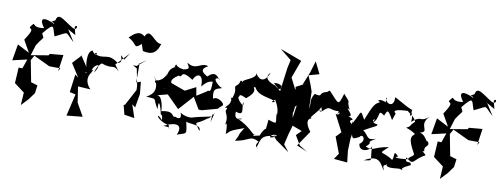

<svg xmlns="http://www.w3.org/2000/svg" viewBox="-62 -1035 3728 1424"><g transform="rotate(10 1802.0 -323.5)"><path d="M423 -601C447 -632 450 -565 405 -593C334 -636 286 -688 274 -624C219 -591 261 -620 270 -594C232 -616 130 -650 201 -552C93 -534 144 -607 95 -540C105 -520 135 -540 71 -442L122 -352L31 -399L10 -276L119 -301L94 -230L66 -231L59 -113L136 -55L130 40L180 -13L218 -65L226 -125L176 -140L145 -301L166 -338L288 -280L372 -279L359 -256L377 -380L276 -371L269 -359L138 -337L163 -417C218 -502 214 -462 194 -512C277 -612 261 -574 288 -505C400 -557 351 -559 434 -487L378 -575L438 -541Z M827 -425C755 -497 846 -402 783 -392C697 -460 678 -392 602 -432C634 -455 618 -393 585 -450C538 -441 555 -317 564 -317L506 -405L512 -401L450 -334L514 -234L489 -253L471 -118L516 -108L477 58L597 46L542 -51L524 -170L618 -164C541 -246 622 -300 612 -311C541 -252 537 -298 604 -282C584 -335 692 -399 624 -292C636 -377 742 -406 662 -371C757 -333 752 -385 802 -330L768 -378L863 -479L858 -472Z M952 -512C1006 -499 1054 -503 1077 -587C1025 -579 979 -700 945 -620C897 -665 852 -611 830 -592C902 -558 877 -509 935 -562ZM994 -451 926 -395H898L930 -377L955 -249L956 -219L891 -97L881 -93L899 -23L976 -11L943 -109L968 -90L986 -194L977 -285L944 -274V-409L935 -410Z M1571 -187 1603 -215C1623 -231 1554 -282 1526 -253C1506 -342 1547 -328 1580 -344C1557 -342 1473 -423 1553 -406C1540 -388 1523 -477 1456 -409C1380 -447 1427 -473 1449 -485C1392 -507 1364 -435 1294 -484C1298 -460 1335 -441 1272 -430C1191 -440 1227 -478 1203 -440C1233 -431 1166 -448 1157 -350C1157 -420 1173 -345 1102 -317C1042 -316 1132 -251 1065 -347C1116 -263 1097 -214 1035 -183C1130 -177 1081 -187 1134 -106C1127 -195 1152 -136 1165 -70C1165 -70 1179 -78 1180 -31C1127 -95 1130 -27 1238 -2C1235 43 1275 6 1197 9C1297 -42 1341 -18 1307 56C1377 27 1383 53 1360 -51C1391 -39 1479 -48 1467 -1C1413 -82 1426 -33 1512 -103C1494 -98 1532 -97 1557 -154L1537 -79L1542 -139C1587 -119 1474 -118 1371 -81C1430 -102 1367 -68 1307 -111C1327 -62 1297 -62 1273 -74C1245 -59 1267 -121 1163 -96C1167 -102 1155 -216 1111 -207L1190 -227L1284 -133L1383 -243L1434 -156L1458 -155L1615 -198ZM1160 -262C1156 -256 1153 -292 1244 -284C1151 -323 1226 -365 1246 -379C1282 -358 1242 -436 1351 -365C1377 -425 1428 -423 1423 -327C1472 -388 1494 -372 1502 -379C1502 -269 1484 -322 1473 -300L1400 -254L1389 -317L1309 -276L1198 -316L1167 -289Z M2016 -63 2042 -33 2145 40 2104 -12 2122 -89 2141 -155 2127 -252 2131 -266 2145 -389 2113 -429 2072 -510 2121 -644 1957 -705 2043 -636 2029 -571 2006 -395 1950 -448C2049 -458 2010 -374 1965 -430C1914 -443 1868 -477 1914 -518C1873 -418 1826 -466 1809 -497C1825 -451 1695 -432 1723 -408C1693 -446 1712 -397 1682 -383C1655 -357 1696 -363 1666 -284C1623 -283 1682 -299 1652 -236C1594 -174 1654 -225 1639 -195C1619 -162 1676 -160 1639 -54C1658 -129 1665 -69 1664 -12C1701 -42 1676 -38 1793 -80C1743 -2 1780 -47 1740 25C1850 7 1841 -36 1914 1C1869 58 1950 54 1904 46C1928 8 1905 -60 2034 -58C1950 -17 2012 -93 2042 -63ZM2010 -226C2009 -163 2042 -142 1958 -172C1955 -134 1950 -72 1938 -59C1967 -115 1945 -120 1912 -43C1905 -47 1837 -20 1881 -49C1872 -22 1835 -99 1731 -139C1818 -163 1696 -94 1710 -189C1782 -161 1745 -225 1751 -271C1776 -203 1691 -296 1713 -302C1718 -339 1769 -285 1774 -307C1860 -376 1782 -393 1821 -392C1854 -324 1962 -337 1982 -310C1914 -285 2030 -359 1979 -330C2047 -218 1988 -193 2027 -203Z M2563 -254C2531 -286 2617 -270 2537 -301C2591 -301 2482 -382 2538 -350C2494 -433 2554 -376 2478 -459C2447 -358 2452 -376 2372 -460C2344 -467 2377 -468 2354 -452C2275 -431 2337 -403 2262 -420C2230 -365 2251 -361 2240 -304L2237 -433L2219 -484L2193 -548L2272 -570L2228 -659L2200 -567L2162 -473L2203 -493L2114 -447L2131 -299L2146 -312L2125 -166L2215 -132L2178 -95L2220 -24L2279 12L2200 -21L2279 -137C2199 -243 2294 -238 2269 -239C2247 -241 2317 -296 2327 -332C2359 -266 2283 -321 2338 -302C2395 -361 2390 -319 2455 -324C2481 -320 2409 -282 2486 -325C2462 -343 2484 -288 2441 -301L2507 -174L2470 -135L2516 -14L2486 30L2588 39L2578 -48L2581 -137L2594 -218H2605Z M2879 -381C2853 -398 2871 -414 2978 -416C2937 -418 3018 -394 3031 -345C2985 -303 3015 -311 2974 -291C3044 -271 3096 -211 3060 -266C3013 -233 3006 -215 3065 -109C3072 -94 3023 -78 3029 -63C2942 -51 2913 -61 2953 -69C2905 -120 2930 -71 2913 -37C2829 -97 2794 -53 2873 -127C2752 -107 2766 -74 2703 -101C2765 -157 2681 -120 2769 -171C2696 -145 2711 -183 2664 -217C2751 -267 2760 -261 2760 -278C2677 -285 2765 -349 2718 -280C2781 -325 2735 -400 2797 -351C2815 -393 2816 -408 2861 -328ZM2879 11C2908 37 2978 6 2993 23C3018 13 2957 23 3055 -23C3056 -64 3007 -16 3013 -75C3082 -17 3058 -66 3151 -114C3109 -171 3071 -115 3136 -143C3124 -191 3178 -177 3148 -222C3142 -197 3127 -269 3078 -272C3161 -291 3053 -324 3131 -401C3063 -343 3077 -406 3003 -340C3010 -410 2978 -430 2987 -379C3001 -394 2988 -448 2997 -427C2929 -452 2858 -505 2854 -497C2862 -422 2795 -432 2790 -483C2810 -493 2771 -438 2809 -435C2780 -473 2704 -460 2751 -444C2712 -424 2705 -416 2657 -295C2613 -371 2633 -356 2577 -255C2573 -294 2575 -252 2569 -238C2599 -155 2576 -124 2646 -164C2667 -196 2702 -144 2653 -113C2659 -48 2742 -74 2749 -112C2751 7 2782 -11 2706 2C2827 -70 2837 23 2867 51C2836 -16 2889 36 2893 -34Z M3579 -601C3603 -632 3606 -565 3561 -593C3490 -636 3442 -688 3430 -624C3375 -591 3417 -620 3426 -594C3388 -616 3286 -650 3357 -552C3249 -534 3300 -607 3251 -540C3261 -520 3291 -540 3227 -442L3278 -352L3187 -399L3166 -276L3275 -301L3250 -230L3222 -231L3215 -113L3292 -55L3286 40L3336 -13L3374 -65L3382 -125L3332 -140L3301 -301L3322 -338L3444 -280L3528 -279L3515 -256L3533 -380L3432 -371L3425 -359L3294 -337L3319 -417C3374 -502 3370 -462 3350 -512C3433 -612 3417 -574 3444 -505C3556 -557 3507 -559 3590 -487L3534 -575L3594 -541Z"/></g></svg>

Font: Charger Distortion
Style: 2
Weight: 400
Designer: Jasper
Foundry: Cannot Into Space Fonts
Version: Version 0.98